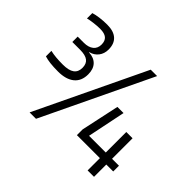

<svg xmlns="http://www.w3.org/2000/svg" viewBox="-141 -836 1039 1039"><g transform="rotate(45 378.0 -316.5)"><path d="M249 -543Q249 -511 231.5 -488.5Q214 -466 185 -459V-457Q224 -455 245 -432.5Q266 -410 266 -370Q266 -319 233 -292Q200 -265 139 -265Q105 -265 79 -268Q53 -271 35 -277V-319Q57 -314 79.5 -312Q102 -310 131 -310Q176 -310 197.5 -325.5Q219 -341 219 -373Q219 -404 200 -418.5Q181 -433 141 -433H81V-474H128Q163 -474 183 -490Q203 -506 203 -535Q203 -563 187 -576.5Q171 -590 137 -590Q116 -590 88.5 -586.5Q61 -583 47 -579V-620Q66 -626 92.5 -629.5Q119 -633 149 -633Q198 -633 223.5 -610Q249 -587 249 -543ZM536 -627 236 0H187L487 -627ZM733 -138V-94H680V0H631V-94H455V-138L502 -357H549L504 -138H632V-295H680V-138Z"/></g></svg>

Font: Blinker Light
Style: Regular
Weight: 300
Designer: Juergen Huber
Foundry: supertype
Version: Version 1.017;hotconv 1.0.117;makeotfexe 2.5.65602